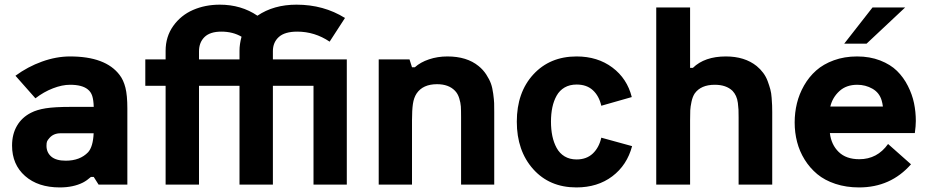

<svg xmlns="http://www.w3.org/2000/svg" viewBox="-20 -799 4016 831"><path d="M497.6 -474.6Q514.6 -452.6 522.9 -419.4Q531.2 -386.2 531.2 -330.1V0H406.7L385.7 -33.2H373.5Q356 -17.6 338.9 -8.8Q296.9 12.2 238.8 12.2Q144.5 12.2 88.4 -37.4Q32.2 -86.9 32.2 -168.9Q32.2 -218.3 53.5 -254.6Q74.7 -291 114.3 -311Q139.6 -324.2 178 -330.3Q216.3 -336.4 285.6 -336.4H385.7Q384.8 -366.2 379.2 -383.8Q373.5 -401.4 359.9 -412.1Q335.4 -432.1 283.2 -432.1Q249 -432.1 209.2 -416.7Q169.4 -401.4 133.3 -373.5L46.9 -471.2Q100.1 -510.3 161.9 -532.5Q223.6 -554.7 283.2 -554.7Q437 -554.7 497.6 -474.6ZM361.3 -140.1Q382.8 -164.1 385.3 -222.2H242.2Q211.9 -222.2 194.3 -202.1Q186 -192.9 183.6 -186.8Q181.2 -180.7 181.2 -168Q181.2 -139.2 201.9 -121.3Q222.7 -103.5 264.6 -103.5Q326.2 -103.5 361.3 -140.1Z M696.8 0V-427.7H608.9V-542H696.8V-579.1Q696.8 -640.1 729.7 -686.5Q762.7 -732.9 815.4 -755.9Q868.2 -778.8 931.2 -778.8Q1023.9 -778.8 1094.2 -731Q1164.6 -778.8 1263.2 -778.8Q1380.9 -778.8 1473.1 -721.2L1406.7 -618.7Q1342.3 -662.1 1266.6 -662.1Q1212.4 -662.1 1186.8 -638.9Q1161.1 -615.7 1161.1 -577.6V-542H1481V0H1336.9V-427.7H1161.1V0H1016.6V-427.7H841.3V0ZM841.3 -542H1016.6V-580.1Q1016.6 -607.4 1025.4 -640.1Q987.8 -662.1 938 -662.1Q889.2 -662.1 865.2 -638.7Q841.3 -615.2 841.3 -576.7Z M1619.1 0V-542H1752.4L1763.2 -507.8H1775.4Q1799.8 -529.8 1836.9 -542.2Q1874 -554.7 1916.5 -554.7Q2000.5 -554.7 2051.3 -513.2Q2070.8 -497.6 2084.5 -476.6Q2098.1 -455.6 2104.7 -437.5Q2111.3 -419.4 2114.7 -393.3Q2118.2 -367.2 2118.7 -352.8Q2119.1 -338.4 2119.1 -313.5V0H1975.6V-291Q1975.6 -322.8 1974.6 -338.4Q1973.6 -354 1967.5 -374Q1961.4 -394 1948.7 -406.7Q1921.4 -434.6 1871.6 -434.6Q1810.5 -434.6 1783.2 -394.5Q1771 -376 1767.1 -348.9Q1763.2 -321.8 1763.2 -278.8V0Z M2474.6 12.2Q2358.4 12.2 2287.6 -67.1Q2216.8 -146.5 2216.8 -272.5Q2216.8 -398.9 2288.3 -476.8Q2359.9 -554.7 2475.6 -554.7Q2566.4 -554.7 2630.4 -506.8Q2694.3 -459 2714.4 -378.9L2582.5 -341.3Q2572.8 -383.8 2546.1 -408.4Q2519.5 -433.1 2475.6 -433.1Q2445.8 -433.1 2423.8 -420.4Q2401.9 -407.7 2389.2 -385Q2376.5 -362.3 2370.6 -334.2Q2364.7 -306.2 2364.7 -272.5Q2364.7 -238.8 2370.6 -210.4Q2376.5 -182.1 2389.2 -158.7Q2401.9 -135.3 2423.8 -122.1Q2445.8 -108.9 2475.6 -108.9Q2518.6 -108.9 2545.7 -134.5Q2572.8 -160.2 2582.5 -203.1L2715.8 -166.5Q2693.8 -84 2630.1 -35.9Q2566.4 12.2 2474.6 12.2Z M2820.3 0V-766.6H2966.8V-505.4H2979Q3029.8 -554.7 3121.6 -554.7Q3203.1 -554.7 3254.9 -513.2Q3271 -500 3283.2 -483.6Q3295.4 -467.3 3302.5 -448Q3309.6 -428.7 3314 -412.6Q3318.4 -396.5 3319.8 -375.2Q3321.3 -354 3321.8 -342.8Q3322.3 -331.5 3322.3 -313.5V0H3176.8V-290Q3176.8 -312.5 3176.3 -324.2Q3175.8 -335.9 3173.6 -353.3Q3171.4 -370.6 3165.5 -383.3Q3159.7 -396 3150.4 -405.8Q3123 -432.1 3073.7 -432.1Q3013.7 -432.1 2986.8 -394.5Q2977.5 -380.4 2972.9 -358.6Q2968.3 -336.9 2967.5 -321.5Q2966.8 -306.2 2966.8 -277.8V0Z M3897.5 -766.6 3730.5 -609.9H3633.8L3756.3 -766.6ZM3943.8 -275.4Q3943.8 -253.9 3939.5 -223.1H3571.8Q3577.6 -172.9 3609.9 -141.4Q3642.1 -109.9 3699.2 -109.9Q3776.9 -109.9 3823.7 -175.8L3922.9 -87.9Q3835 12.2 3698.2 12.2Q3642.6 12.2 3595.9 -3.2Q3549.3 -18.6 3517.1 -45.4Q3484.9 -72.3 3462.6 -108.2Q3440.4 -144 3429.9 -184.6Q3419.4 -225.1 3419.4 -269Q3419.4 -311.5 3429.2 -351.8Q3439 -392.1 3460.2 -429.2Q3481.4 -466.3 3512.5 -493.9Q3543.5 -521.5 3589.1 -538.1Q3634.8 -554.7 3689.5 -554.7Q3744.6 -554.7 3789.3 -537.4Q3834 -520 3862.3 -492.2Q3890.6 -464.4 3909.4 -427.2Q3928.2 -390.1 3936 -352.5Q3943.8 -314.9 3943.8 -275.4ZM3690.4 -432.1Q3642.6 -432.1 3612.8 -404.5Q3583 -377 3573.7 -337.9H3801.3Q3799.3 -353 3795.9 -364.3Q3786.1 -397.9 3756.1 -415Q3726.1 -432.1 3690.4 -432.1Z"/></svg>

Font: Acari Sans Neue Black
Style: Regular
Weight: 900
Designer: Alfredo Marco Pradil
Foundry: Alfredo Marco Pradil
Version: Version 1.045;June 16, 2019;FontCreator 11.5.0.2425 64-bit; 